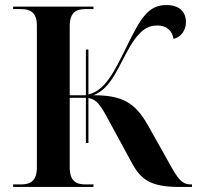

<svg xmlns="http://www.w3.org/2000/svg" viewBox="-20 -740 786 760"><path d="M32 0H350V-10H318C280 -10 256 -24 256 -78V-353H320V-174H330V-352C362 -347 378 -324 408 -268L502 -95C538 -28 578 0 690 0H740V-10H735C692 -10 677 -45 627 -135L565 -245C515 -334 463 -363 350 -363C410 -388 434 -442 478 -526C526 -619 563 -639 601 -639C645 -639 662 -614 667 -586C695 -593 716 -618 716 -653C716 -693 690 -720 639 -720C566 -720 537 -668 482 -557C433 -458 398 -383 330 -366V-544H320V-363H256V-636C256 -690 280 -704 318 -704H350V-714H32V-704H63C101 -704 126 -690 126 -638V-78C126 -24 101 -10 63 -10H32Z"/></svg>

Font: Noto Serif Display SemiBold
Style: Regular
Weight: 600
Designer: Monotype Design Team
Foundry: Monotype Imaging Inc.
Version: Version 2.009